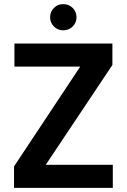

<svg xmlns="http://www.w3.org/2000/svg" viewBox="-20 -911 615 931"><path d="M48 0V-104L369 -588H50V-700H525V-596L202 -112H527V0ZM286 -764Q260 -764 241.5 -782.5Q223 -801 223 -827Q223 -854 241.5 -872.5Q260 -891 286 -891Q314 -891 332.5 -872.5Q351 -854 351 -827Q351 -801 332.5 -782.5Q314 -764 286 -764Z"/></svg>

Font: DM Sans 18pt
Style: Bold
Weight: 700
Designer: Colophon Foundry, Jonny Pinhorn
Foundry: Colophon Foundry
Version: Version 4.004;gftools[0.9.30]